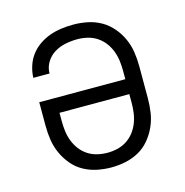

<svg xmlns="http://www.w3.org/2000/svg" viewBox="-85 -608 671 696"><g transform="rotate(-15 250.0 -260.0)"><path d="M250 8Q223 8 196.5 2.5Q170 -3 146.5 -16Q123 -29 105.5 -50Q88 -71 77 -95.5Q66 -120 62 -146.5Q58 -173 58 -200V-288H381V-320Q381 -339 378.5 -358Q376 -377 369 -395Q362 -413 350.5 -428Q339 -443 323 -453.5Q307 -464 288 -468.5Q269 -473 250 -473Q228 -473 205.5 -468.5Q183 -464 164 -452.5Q145 -441 133 -421.5Q121 -402 121 -379H60Q61 -402 68 -423.5Q75 -445 88.5 -463Q102 -481 121 -494Q140 -507 161 -514.5Q182 -522 204.5 -525Q227 -528 250 -528Q277 -528 303.5 -522.5Q330 -517 353 -504Q376 -491 394 -470Q412 -449 423 -424.5Q434 -400 438 -373.5Q442 -347 442 -320V-200Q442 -173 438 -146.5Q434 -120 423 -95.5Q412 -71 394.5 -50Q377 -29 353.5 -16Q330 -3 303.5 2.5Q277 8 250 8ZM250 -47Q269 -47 288 -51.5Q307 -56 323 -66.5Q339 -77 350.5 -92Q362 -107 369 -125Q376 -143 378.5 -162Q381 -181 381 -200V-232H119V-200Q119 -181 121.5 -162Q124 -143 131 -125Q138 -107 149.5 -92Q161 -77 177 -66.5Q193 -56 212 -51.5Q231 -47 250 -47Z"/></g></svg>

Font: Iosevka Term Curly Light
Style: Regular
Weight: 300
Designer: Belleve Invis
Foundry: Belleve Invis
Version: Version 32.3.0